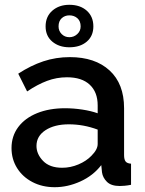

<svg xmlns="http://www.w3.org/2000/svg" viewBox="-20 -770 604 800"><path d="M28 -153Q28 -203 56 -240.5Q84 -278 134.5 -298.5Q185 -319 251 -319Q286 -319 322.5 -313.5Q359 -308 387 -298V-331Q387 -386 354 -417Q321 -448 259 -448Q216 -448 176 -433Q136 -418 93 -389L56 -463Q108 -497 160.5 -514.5Q213 -532 271 -532Q376 -532 436.5 -476.5Q497 -421 497 -319V-124Q497 -105 503.5 -97Q510 -89 526 -88V0Q511 3 499 4Q487 5 479 5Q443 5 425.5 -12.5Q408 -30 405 -52L402 -82Q368 -38 315 -14Q262 10 208 10Q156 10 115 -11.5Q74 -33 51 -70Q28 -107 28 -153ZM361 -121Q387 -147 387 -170V-230Q328 -252 267 -252Q207 -252 169.5 -227.5Q132 -203 132 -162Q132 -128 159.5 -99.5Q187 -71 239 -71Q274 -71 307 -85Q340 -99 361 -121ZM170 -660Q170 -701 198 -725.5Q226 -750 269 -750Q314 -750 341.5 -725.5Q369 -701 369 -660Q369 -620 341.5 -596.5Q314 -573 269 -573Q226 -573 198 -596.5Q170 -620 170 -660ZM269 -706Q250 -706 237 -694Q224 -682 224 -660Q224 -641 237 -628Q250 -615 269 -615Q288 -615 302 -628Q316 -641 316 -660Q316 -682 302.5 -694Q289 -706 269 -706Z"/></svg>

Font: Raleway SemiBold
Style: Regular
Weight: 600
Designer: Matt McInerney, Pablo Impallari, Rodrigo Fuenzalida
Foundry: Matt McInerney, Pablo Impallari, Rodrigo Fuenzalida
Version: Version 4.026